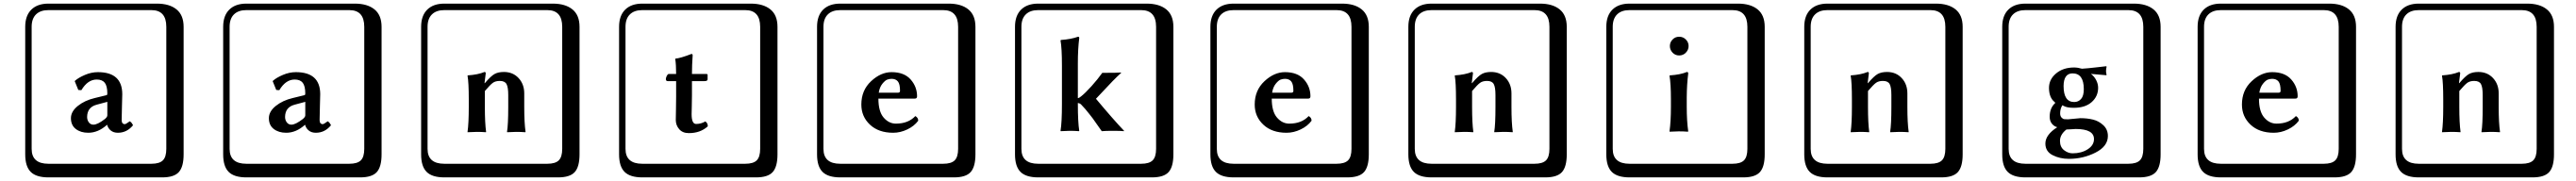

<svg xmlns="http://www.w3.org/2000/svg" viewBox="-20 -774 14307 1006"><path d="M576.2 -208 516.1 -191.9Q464.4 -177.7 463.9 -124Q463.9 -106.9 473.4 -94Q482.9 -81.1 499 -81.1Q522 -81.1 563 -112.8Q576.2 -124 576.2 -132.8ZM655.8 -106.9Q655.8 -84 673.8 -84Q678.7 -84 701.2 -100.1L703.1 -98.1Q710.9 -94.2 719.2 -78.1Q685.1 -36.1 634.8 -36.1Q610.8 -36.1 595.5 -48.6Q580.1 -61 575.2 -80.1H574.2Q525.4 -36.1 470.2 -36.1Q428.2 -36.1 401.1 -57.1Q374 -78.1 374 -117.2Q374 -154.3 412.1 -185.1Q450.2 -215.8 505.9 -229L571.8 -245.1Q575.7 -245.1 576.2 -253.9Q576.2 -295.9 562 -314Q547.9 -332 517.1 -332Q467.3 -332 432.1 -272.9L415 -273.9L395 -323.2L397.9 -326.2Q416 -342.3 451.9 -357.7Q487.8 -373 523.9 -373Q658.7 -373 659.2 -251Q659.2 -249 657.5 -184.6Q655.8 -120.1 655.8 -106.9ZM249 -717.8Q204.1 -717.8 179.9 -693.8Q155.8 -669.9 155.8 -625V53.2Q155.8 136.2 249 136.2H820.8Q865.7 136.2 884.8 117.2Q903.8 98.1 903.8 53.2V-625Q903.8 -717.8 820.8 -717.8ZM1000 84Q1000 152.8 973.4 182.4Q946.8 211.9 880.9 211.9H249Q181.2 211.9 150.6 181.4Q120.1 150.9 120.1 84V-625Q120.1 -687 154.1 -720.5Q188 -753.9 249 -753.9H851.1Q920.9 -753.9 960.4 -721.9Q1000 -689.9 1000 -625Z M1675.8 -208 1615.7 -191.9Q1564 -177.7 1563.5 -124Q1563.5 -106.9 1573 -94Q1582.5 -81.1 1598.6 -81.1Q1621.6 -81.1 1662.6 -112.8Q1675.8 -124 1675.8 -132.8ZM1755.4 -106.9Q1755.4 -84 1773.4 -84Q1778.3 -84 1800.8 -100.1L1802.7 -98.1Q1810.5 -94.2 1818.8 -78.1Q1784.7 -36.1 1734.4 -36.1Q1710.4 -36.1 1695.1 -48.6Q1679.7 -61 1674.8 -80.1H1673.8Q1625 -36.1 1569.8 -36.1Q1527.8 -36.1 1500.7 -57.1Q1473.6 -78.1 1473.6 -117.2Q1473.6 -154.3 1511.7 -185.1Q1549.8 -215.8 1605.5 -229L1671.4 -245.1Q1675.3 -245.1 1675.8 -253.9Q1675.8 -295.9 1661.6 -314Q1647.5 -332 1616.7 -332Q1566.9 -332 1531.7 -272.9L1514.6 -273.9L1494.6 -323.2L1497.6 -326.2Q1515.6 -342.3 1551.5 -357.7Q1587.4 -373 1623.5 -373Q1758.3 -373 1758.8 -251Q1758.8 -249 1757.1 -184.6Q1755.4 -120.1 1755.4 -106.9ZM1348.6 -717.8Q1303.7 -717.8 1279.5 -693.8Q1255.4 -669.9 1255.4 -625V53.2Q1255.4 136.2 1348.6 136.2H1920.4Q1965.3 136.2 1984.4 117.2Q2003.4 98.1 2003.4 53.2V-625Q2003.4 -717.8 1920.4 -717.8ZM2099.6 84Q2099.6 152.8 2073 182.4Q2046.4 211.9 1980.5 211.9H1348.6Q1280.8 211.9 1250.2 181.4Q1219.7 150.9 1219.7 84V-625Q1219.7 -687 1253.7 -720.5Q1287.6 -753.9 1348.6 -753.9H1950.7Q2020.5 -753.9 2060.1 -721.9Q2099.6 -689.9 2099.6 -625Z M2892.1 -180.2Q2892.1 -91.3 2899.4 -41L2898.4 -39.1Q2873.5 -41 2847.2 -41Q2847.2 -41 2797.4 -39.1L2796.4 -41Q2803.2 -82 2803.2 -180.2V-246.1Q2803.2 -289.1 2793.7 -306.6Q2784.2 -324.2 2756.3 -324.2Q2732.4 -324.2 2717.8 -313.7Q2703.1 -303.2 2673.3 -268.1V-180.2Q2673.3 -91.3 2680.2 -41L2679.2 -39.1Q2654.3 -41 2629.4 -41L2577.1 -39.1V-41Q2584 -88.9 2584 -180.2V-221.2Q2584 -316.4 2577.1 -353L2578.1 -355Q2635.3 -358.9 2671.4 -374Q2678.2 -374 2678.2 -366.2L2671.4 -312H2673.3Q2707.5 -352.1 2727.8 -363Q2748 -374 2779.3 -374Q2829.1 -374 2860.6 -340.1Q2892.1 -306.2 2892.1 -254.9ZM2448.2 -717.8Q2403.3 -717.8 2379.2 -693.8Q2355 -669.9 2355 -625V53.2Q2355 136.2 2448.2 136.2H3020Q3064.9 136.2 3084 117.2Q3103 98.1 3103 53.2V-625Q3103 -717.8 3020 -717.8ZM3199.2 84Q3199.2 152.8 3172.6 182.4Q3146 211.9 3080.1 211.9H2448.2Q2380.4 211.9 2349.9 181.4Q2319.3 150.9 2319.3 84V-625Q2319.3 -687 2353.3 -720.5Q2387.2 -753.9 2448.2 -753.9H3050.3Q3120.1 -753.9 3159.7 -721.9Q3199.2 -689.9 3199.2 -625Z M3689 -323.2Q3679.2 -323.2 3678.7 -334Q3678.7 -341.8 3683.8 -352.3Q3689 -362.8 3694.8 -362.8H3735.8Q3735.8 -413.6 3731 -445.8L3731.9 -448.2Q3758.8 -450.2 3820.8 -474.1Q3827.6 -474.1 3827.6 -466.8Q3823.7 -409.7 3823.7 -362.8H3904.8Q3910.6 -362.8 3910.6 -357.9V-333Q3910.6 -323.2 3893.1 -323.2H3823.7V-245.1Q3823.7 -220.2 3822.8 -184.1Q3821.8 -147.9 3821.8 -139.2Q3821.8 -85 3846.7 -85Q3874.5 -85 3897.9 -99.1Q3912.1 -90.3 3911.6 -71.8Q3869.6 -33.7 3805.7 -34.2Q3771.5 -34.2 3752.7 -56.2Q3733.9 -78.1 3733.9 -106.9Q3733.9 -115.7 3734.9 -163.8Q3735.8 -211.9 3735.8 -236.8V-323.2ZM3547.9 -717.8Q3502.9 -717.8 3478.8 -693.8Q3454.6 -669.9 3454.6 -625V53.2Q3454.6 136.2 3547.9 136.2H4119.6Q4164.6 136.2 4183.6 117.2Q4202.6 98.1 4202.6 53.2V-625Q4202.6 -717.8 4119.6 -717.8ZM4298.8 84Q4298.8 152.8 4272.2 182.4Q4245.6 211.9 4179.7 211.9H3547.9Q3480 211.9 3449.5 181.4Q3418.9 150.9 3418.9 84V-625Q3418.9 -687 3452.9 -720.5Q3486.8 -753.9 3547.9 -753.9H4149.9Q4219.7 -753.9 4259.3 -721.9Q4298.8 -689.9 4298.8 -625Z M4861.3 -258.8H4968.3Q4979.5 -258.8 4979.5 -269Q4979.5 -307.1 4967.5 -321.5Q4955.6 -335.9 4932.6 -335.9Q4920.4 -335.9 4908.4 -331.5Q4896.5 -327.1 4881.3 -308.3Q4866.2 -289.6 4861.3 -258.8ZM5064.5 -128.9Q5080.6 -120.1 5080.6 -103Q5058.6 -73.2 5020 -54.7Q4981.4 -36.1 4941.4 -36.1Q4860.4 -36.1 4812.5 -81.1Q4764.6 -126 4764.6 -192.9Q4764.6 -272 4818.6 -322.5Q4872.6 -373 4932.6 -373Q5002.4 -373 5038.3 -332.5Q5074.2 -292 5074.2 -238.8Q5074.2 -225.6 5061.5 -226.1H4859.4Q4859.4 -154.3 4888.4 -120.6Q4917.5 -86.9 4956.5 -86.9Q5025.4 -86.9 5064.5 -128.9ZM4647.5 -717.8Q4602.5 -717.8 4578.4 -693.8Q4554.2 -669.9 4554.2 -625V53.2Q4554.2 136.2 4647.5 136.2H5219.2Q5264.2 136.2 5283.2 117.2Q5302.2 98.1 5302.2 53.2V-625Q5302.2 -717.8 5219.2 -717.8ZM5398.4 84Q5398.4 152.8 5371.8 182.4Q5345.2 211.9 5279.3 211.9H4647.5Q4579.6 211.9 4549.1 181.4Q4518.6 150.9 4518.6 84V-625Q4518.6 -687 4552.5 -720.5Q4586.4 -753.9 4647.5 -753.9H5249.5Q5319.3 -753.9 5358.9 -721.9Q5398.4 -689.9 5398.4 -625Z M5747.1 -717.8Q5702.1 -717.8 5678 -693.8Q5653.8 -669.9 5653.8 -625V53.2Q5653.8 136.2 5747.1 136.2H6318.8Q6363.8 136.2 6382.8 117.2Q6401.9 98.1 6401.9 53.2V-625Q6401.9 -717.8 6318.8 -717.8ZM6498 84Q6498 152.8 6471.4 182.4Q6444.8 211.9 6378.9 211.9H5747.1Q5679.2 211.9 5648.7 181.4Q5618.2 150.9 5618.2 84V-625Q5618.2 -687 5652.1 -720.5Q5686 -753.9 5747.1 -753.9H6349.1Q6418.9 -753.9 6458.5 -721.9Q6498 -689.9 6498 -625ZM5878.9 -196.8V-408.2Q5878.9 -506.3 5871.1 -548.8L5873 -551.8Q5929.2 -555.7 5968.3 -569.8Q5975.1 -569.8 5975.1 -563Q5967.3 -502 5967.3 -421.9V-228.5Q5976.1 -230 5985.8 -238.8Q6007.8 -255.9 6043 -294.9Q6078.1 -334 6103 -369.1Q6192.9 -369.1 6207 -371.1L6208 -369.1Q6187 -350.1 6159.9 -322.5Q6132.8 -294.9 6104.5 -263.9Q6076.2 -232.9 6067.9 -225.1Q6165 -108.9 6224.1 -46.9L6223.1 -44.9Q6209 -46.9 6160.2 -46.9Q6122.1 -46.9 6100.1 -44.9Q6090.3 -58.1 6073.2 -83Q6056.2 -107.9 6049.6 -116.5Q6043 -125 6031 -140.4Q6019 -155.8 6008.5 -168Q5998 -180.2 5983.9 -194.8Q5977.5 -200.2 5967.3 -201.7V-196.8Q5967.3 -95.7 5975.1 -46.9L5973.1 -44.9Q5949.2 -46.9 5922.9 -46.9L5872.1 -44.9L5871.1 -46.9Q5878.9 -92.8 5878.9 -196.8Z M7046.4 -258.8H7153.3Q7164.6 -258.8 7164.6 -269Q7164.6 -307.1 7152.6 -321.5Q7140.6 -335.9 7117.7 -335.9Q7105.5 -335.9 7093.5 -331.5Q7081.5 -327.1 7066.4 -308.3Q7051.3 -289.6 7046.4 -258.8ZM7249.5 -128.9Q7265.6 -120.1 7265.6 -103Q7243.7 -73.2 7205.1 -54.7Q7166.5 -36.1 7126.5 -36.1Q7045.4 -36.1 6997.6 -81.1Q6949.7 -126 6949.7 -192.9Q6949.7 -272 7003.7 -322.5Q7057.6 -373 7117.7 -373Q7187.5 -373 7223.4 -332.5Q7259.3 -292 7259.3 -238.8Q7259.3 -225.6 7246.6 -226.1H7044.4Q7044.4 -154.3 7073.5 -120.6Q7102.5 -86.9 7141.6 -86.9Q7210.4 -86.9 7249.5 -128.9ZM6832.5 -717.8Q6787.6 -717.8 6763.4 -693.8Q6739.3 -669.9 6739.3 -625V53.2Q6739.3 136.2 6832.5 136.2H7404.3Q7449.2 136.2 7468.3 117.2Q7487.3 98.1 7487.3 53.2V-625Q7487.3 -717.8 7404.3 -717.8ZM7583.5 84Q7583.5 152.8 7556.9 182.4Q7530.3 211.9 7464.4 211.9H6832.5Q6764.6 211.9 6734.1 181.4Q6703.6 150.9 6703.6 84V-625Q6703.6 -687 6737.5 -720.5Q6771.5 -753.9 6832.5 -753.9H7434.6Q7504.4 -753.9 7543.9 -721.9Q7583.5 -689.9 7583.5 -625Z M8376 -180.2Q8376 -91.3 8383.3 -41L8382.3 -39.1Q8357.4 -41 8331.1 -41Q8331.1 -41 8281.2 -39.1L8280.3 -41Q8287.1 -82 8287.1 -180.2V-246.1Q8287.1 -289.1 8277.6 -306.6Q8268.1 -324.2 8240.2 -324.2Q8216.3 -324.2 8201.7 -313.7Q8187 -303.2 8157.2 -268.1V-180.2Q8157.2 -91.3 8164.1 -41L8163.1 -39.1Q8138.2 -41 8113.3 -41L8061 -39.1V-41Q8067.9 -88.9 8067.9 -180.2V-221.2Q8067.9 -316.4 8061 -353L8062 -355Q8119.1 -358.9 8155.3 -374Q8162.1 -374 8162.1 -366.2L8155.3 -312H8157.2Q8191.4 -352.1 8211.7 -363Q8231.9 -374 8263.2 -374Q8313 -374 8344.5 -340.1Q8376 -306.2 8376 -254.9ZM7932.1 -717.8Q7887.2 -717.8 7863 -693.8Q7838.9 -669.9 7838.9 -625V53.2Q7838.9 136.2 7932.1 136.2H8503.9Q8548.8 136.2 8567.9 117.2Q8586.9 98.1 8586.9 53.2V-625Q8586.9 -717.8 8503.9 -717.8ZM8683.1 84Q8683.1 152.8 8656.5 182.4Q8629.9 211.9 8564 211.9H7932.1Q7864.3 211.9 7833.7 181.4Q7803.2 150.9 7803.2 84V-625Q7803.2 -687 7837.2 -720.5Q7871.1 -753.9 7932.1 -753.9H8534.2Q8604 -753.9 8643.6 -721.9Q8683.1 -689.9 8683.1 -625Z M9031.7 -717.8Q8986.8 -717.8 8962.6 -693.8Q8938.5 -669.9 8938.5 -625V53.2Q8938.5 136.2 9031.7 136.2H9603.5Q9648.4 136.2 9667.5 117.2Q9686.5 98.1 9686.5 53.2V-625Q9686.5 -717.8 9603.5 -717.8ZM9782.7 84Q9782.7 152.8 9756.1 182.4Q9729.5 211.9 9663.6 211.9H9031.7Q8963.9 211.9 8933.3 181.4Q8902.8 150.9 8902.8 84V-625Q8902.8 -687 8936.8 -720.5Q8970.7 -753.9 9031.7 -753.9H9633.8Q9703.6 -753.9 9743.2 -721.9Q9782.7 -689.9 9782.7 -625ZM9270.8 -481.4Q9255.9 -497.1 9255.9 -518.1Q9255.9 -539.1 9270.8 -554.4Q9285.6 -569.8 9307.6 -569.8Q9329.6 -569.8 9344.7 -554.4Q9359.9 -539.1 9359.9 -518.1Q9359.9 -497.1 9344.7 -481.4Q9329.6 -465.8 9307.6 -465.8Q9285.6 -465.8 9270.8 -481.4ZM9261.7 -221.2Q9261.7 -309.1 9253.9 -353L9255.9 -355Q9314.9 -358.9 9350.6 -374Q9357.4 -374 9357.9 -366.2Q9350.1 -305.2 9349.6 -232.9V-180.2Q9349.6 -101.1 9357.9 -43.9L9356 -42Q9331.1 -43.9 9305.7 -43.9L9254.9 -42L9253.9 -43.9Q9261.7 -99.1 9261.7 -180.2Z M10575.2 -180.2Q10575.2 -91.3 10582.5 -41L10581.5 -39.1Q10556.6 -41 10530.3 -41Q10530.3 -41 10480.5 -39.1L10479.5 -41Q10486.3 -82 10486.3 -180.2V-246.1Q10486.3 -289.1 10476.8 -306.6Q10467.3 -324.2 10439.5 -324.2Q10415.5 -324.2 10400.9 -313.7Q10386.2 -303.2 10356.4 -268.1V-180.2Q10356.4 -91.3 10363.3 -41L10362.3 -39.1Q10337.4 -41 10312.5 -41L10260.3 -39.1V-41Q10267.1 -88.9 10267.1 -180.2V-221.2Q10267.1 -316.4 10260.3 -353L10261.2 -355Q10318.4 -358.9 10354.5 -374Q10361.3 -374 10361.3 -366.2L10354.5 -312H10356.4Q10390.6 -352.1 10410.9 -363Q10431.2 -374 10462.4 -374Q10512.2 -374 10543.7 -340.1Q10575.2 -306.2 10575.2 -254.9ZM10131.3 -717.8Q10086.4 -717.8 10062.3 -693.8Q10038.1 -669.9 10038.1 -625V53.2Q10038.1 136.2 10131.3 136.2H10703.1Q10748 136.2 10767.1 117.2Q10786.1 98.1 10786.1 53.2V-625Q10786.1 -717.8 10703.1 -717.8ZM10882.3 84Q10882.3 152.8 10855.7 182.4Q10829.1 211.9 10763.2 211.9H10131.3Q10063.5 211.9 10033 181.4Q10002.4 150.9 10002.4 84V-625Q10002.4 -687 10036.4 -720.5Q10070.3 -753.9 10131.3 -753.9H10733.4Q10803.2 -753.9 10842.8 -721.9Q10882.3 -689.9 10882.3 -625Z M11634.8 -286.1Q11634.8 -238.3 11598.9 -206.5Q11563 -174.8 11500 -174.8Q11460 -174.8 11441.9 -186L11436 -189Q11423.8 -168.9 11423.8 -144Q11423.8 -128.9 11431.4 -120.8Q11439 -112.8 11446 -111.8Q11453.1 -110.8 11466.8 -110.8L11488.8 -112.8Q11522.9 -116.7 11536.1 -117.2Q11575.2 -117.2 11607.2 -109.1Q11639.2 -101.1 11664.1 -77.6Q11689 -54.2 11689 -18.1Q11689 39.1 11620.4 74Q11551.8 108.9 11472.2 108.9Q11422.4 108.9 11382.1 88.4Q11341.8 67.9 11341.8 23.9Q11341.8 -24.9 11407.7 -66.9Q11389.6 -71.8 11377.7 -86.9Q11365.7 -102.1 11365.7 -125Q11365.7 -173.8 11397 -202.1L11393.1 -207Q11362.3 -231 11361.8 -285.2Q11361.8 -333 11401.4 -366Q11440.9 -398.9 11501 -398.9Q11522 -398.9 11544.9 -392.1Q11577.1 -394 11622.6 -399.4Q11668 -404.8 11678.7 -405.8L11682.1 -403.8Q11679.2 -394 11678.7 -379.9Q11678.7 -367.7 11682.1 -357.9L11678.7 -356Q11677.2 -356 11594.7 -363.3Q11612.8 -350.1 11623.8 -328.9Q11634.8 -307.6 11634.8 -286.1ZM11555.2 -278.8Q11555.2 -365.7 11493.2 -366.2Q11443.4 -366.2 11442.9 -295.9Q11442.9 -207 11502 -207Q11524.9 -207 11540 -223.9Q11555.2 -240.7 11555.2 -278.8ZM11231 -717.8Q11186 -717.8 11161.9 -693.8Q11137.7 -669.9 11137.7 -625V53.2Q11137.7 136.2 11231 136.2H11802.7Q11847.7 136.2 11866.7 117.2Q11885.7 98.1 11885.7 53.2V-625Q11885.7 -717.8 11802.7 -717.8ZM11981.9 84Q11981.9 152.8 11955.3 182.4Q11928.7 211.9 11862.8 211.9H11231Q11163.1 211.9 11132.6 181.4Q11102.1 150.9 11102.1 84V-625Q11102.1 -687 11136 -720.5Q11169.9 -753.9 11231 -753.9H11833Q11902.8 -753.9 11942.4 -721.9Q11981.9 -689.9 11981.9 -625ZM11458.5 -54.2Q11422.9 -25.9 11422.9 8.8Q11422.9 43 11445.3 60.5Q11467.8 78.1 11493.2 78.1Q11542 78.1 11576.9 55.7Q11611.8 33.2 11611.8 -1Q11611.8 -57.1 11509.8 -57.1Q11506.3 -57.1 11488.5 -55.7Q11470.7 -54.2 11458.5 -54.2ZM11459.5 -54.7H11460Q11460 -54.7 11459.5 -54.7Z M12530.3 -258.8H12637.2Q12648.4 -258.8 12648.4 -269Q12648.4 -307.1 12636.5 -321.5Q12624.5 -335.9 12601.6 -335.9Q12589.4 -335.9 12577.4 -331.5Q12565.4 -327.1 12550.3 -308.3Q12535.2 -289.6 12530.3 -258.8ZM12733.4 -128.9Q12749.5 -120.1 12749.5 -103Q12727.5 -73.2 12689 -54.7Q12650.4 -36.1 12610.4 -36.1Q12529.3 -36.1 12481.4 -81.1Q12433.6 -126 12433.6 -192.9Q12433.6 -272 12487.5 -322.5Q12541.5 -373 12601.6 -373Q12671.4 -373 12707.3 -332.5Q12743.2 -292 12743.2 -238.8Q12743.2 -225.6 12730.5 -226.1H12528.3Q12528.3 -154.3 12557.4 -120.6Q12586.4 -86.9 12625.5 -86.9Q12694.3 -86.9 12733.4 -128.9ZM12316.4 -717.8Q12271.5 -717.8 12247.3 -693.8Q12223.1 -669.9 12223.1 -625V53.2Q12223.1 136.2 12316.4 136.2H12888.2Q12933.1 136.2 12952.1 117.2Q12971.2 98.1 12971.2 53.2V-625Q12971.2 -717.8 12888.2 -717.8ZM13067.4 84Q13067.4 152.8 13040.8 182.4Q13014.2 211.9 12948.2 211.9H12316.4Q12248.5 211.9 12218 181.4Q12187.5 150.9 12187.5 84V-625Q12187.5 -687 12221.4 -720.5Q12255.4 -753.9 12316.4 -753.9H12918.5Q12988.3 -753.9 13027.8 -721.9Q13067.4 -689.9 13067.4 -625Z M13859.9 -180.2Q13859.9 -91.3 13867.2 -41L13866.2 -39.1Q13841.3 -41 13814.9 -41Q13814.9 -41 13765.1 -39.1L13764.2 -41Q13771 -82 13771 -180.2V-246.1Q13771 -289.1 13761.5 -306.6Q13752 -324.2 13724.1 -324.2Q13700.2 -324.2 13685.5 -313.7Q13670.9 -303.2 13641.1 -268.1V-180.2Q13641.1 -91.3 13647.9 -41L13647 -39.1Q13622.1 -41 13597.2 -41L13544.9 -39.1V-41Q13551.8 -88.9 13551.8 -180.2V-221.2Q13551.8 -316.4 13544.9 -353L13545.9 -355Q13603 -358.9 13639.2 -374Q13646 -374 13646 -366.2L13639.2 -312H13641.1Q13675.3 -352.1 13695.6 -363Q13715.8 -374 13747.1 -374Q13796.9 -374 13828.4 -340.1Q13859.9 -306.2 13859.9 -254.9ZM13416 -717.8Q13371.1 -717.8 13346.9 -693.8Q13322.8 -669.9 13322.8 -625V53.2Q13322.8 136.2 13416 136.2H13987.8Q14032.7 136.2 14051.8 117.2Q14070.8 98.1 14070.8 53.2V-625Q14070.8 -717.8 13987.8 -717.8ZM14167 84Q14167 152.8 14140.4 182.4Q14113.8 211.9 14047.9 211.9H13416Q13348.1 211.9 13317.6 181.4Q13287.1 150.9 13287.1 84V-625Q13287.1 -687 13321 -720.5Q13355 -753.9 13416 -753.9H14018.1Q14087.9 -753.9 14127.4 -721.9Q14167 -689.9 14167 -625Z"/></svg>

Font: Linux Biolinum Keyboard O
Style: Regular
Weight: 700
Designer: Philipp H. Poll
Foundry: Philipp H. Poll
Version: Version 0.6.1